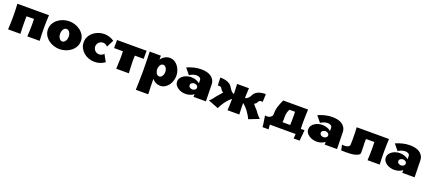

<svg xmlns="http://www.w3.org/2000/svg" viewBox="57 -1428 5886 2642"><g transform="rotate(20 3000.5 -106.5)"><path d="M307 0Q313 -91 313 -181Q313 -228 311 -256H202Q201 -228 201 -181Q201 -91 206 0H25Q31 -94 31 -188Q31 -282 25 -375H488Q482 -282 482 -188Q482 -94 488 0Z M781 -393Q824 -393 867 -379Q910 -365 944.5 -338.5Q979 -312 1000.5 -274.5Q1022 -237 1022 -190Q1022 -142 1000.5 -104.5Q979 -67 945 -40.5Q911 -14 867.5 0Q824 14 781 14Q737 14 694 0Q651 -14 617 -40.5Q583 -67 561.5 -104.5Q540 -142 540 -190Q540 -237 561.5 -274.5Q583 -312 617.5 -338.5Q652 -365 695 -379Q738 -393 781 -393ZM781 -281Q764 -281 752.5 -272Q741 -263 733 -249Q725 -235 721.5 -219Q718 -203 718 -190Q718 -176 721.5 -160Q725 -144 733 -130.5Q741 -117 752.5 -107.5Q764 -98 781 -98Q797 -98 809 -107.5Q821 -117 829 -130.5Q837 -144 840.5 -160Q844 -176 844 -190Q844 -203 840.5 -219Q837 -235 829 -249Q821 -263 809 -272Q797 -281 781 -281Z M1293 -393Q1332 -393 1369.5 -381.5Q1407 -370 1439 -347L1385 -242Q1373 -257 1355.5 -266Q1338 -275 1318 -275Q1300 -275 1284.5 -268.5Q1269 -262 1257.5 -250.5Q1246 -239 1239 -223.5Q1232 -208 1232 -190Q1232 -172 1239 -156.5Q1246 -141 1257.5 -129.5Q1269 -118 1284.5 -111.5Q1300 -105 1318 -105Q1338 -105 1356 -113.5Q1374 -122 1386 -138L1443 -35Q1411 -11 1372 1.5Q1333 14 1293 14Q1250 14 1208.5 -0.5Q1167 -15 1135 -42Q1103 -69 1083 -106.5Q1063 -144 1063 -190Q1063 -236 1083 -273.5Q1103 -311 1135.5 -337.5Q1168 -364 1209 -378.5Q1250 -393 1293 -393Z M1917 -257H1788Q1786 -203 1786 -186.5Q1786 -170 1787.5 -122.5Q1789 -75 1793 0H1609Q1615 -140 1615 -164V-200Q1615 -213 1613 -257H1484V-375H1917Z M1961 180Q1963 111 1965 43Q1967 -25 1967 -94Q1967 -166 1965 -236.5Q1963 -307 1961 -379H2125V-321Q2147 -353 2180.5 -373Q2214 -393 2253 -393Q2292 -393 2323 -374.5Q2354 -356 2375.5 -327Q2397 -298 2408.5 -262Q2420 -226 2420 -190Q2420 -154 2409 -118Q2398 -82 2376.5 -52.5Q2355 -23 2324 -4.5Q2293 14 2253 14Q2219 14 2189 -1.5Q2159 -17 2137 -43Q2137 14 2139 69Q2141 124 2143 180ZM2199 -102Q2214 -102 2225.5 -110.5Q2237 -119 2244.5 -132Q2252 -145 2255.5 -160Q2259 -175 2259 -188Q2259 -201 2255.5 -215.5Q2252 -230 2244.5 -243Q2237 -256 2225.5 -264.5Q2214 -273 2199 -273Q2184 -273 2172.5 -264.5Q2161 -256 2154 -243Q2147 -230 2143.5 -215Q2140 -200 2140 -188Q2140 -176 2143.5 -161Q2147 -146 2154 -133Q2161 -120 2172.5 -111Q2184 -102 2199 -102Z M2689 -178Q2670 -178 2652.5 -166.5Q2635 -155 2635 -134Q2635 -113 2652.5 -101.5Q2670 -90 2689 -90Q2708 -90 2725.5 -101.5Q2743 -113 2743 -134Q2743 -155 2725.5 -166.5Q2708 -178 2689 -178ZM2741 0 2742 -40Q2716 -19 2684 -9.5Q2652 0 2620 0Q2594 0 2565 -7.5Q2536 -15 2512 -30.5Q2488 -46 2472 -69Q2456 -92 2456 -122Q2456 -152 2472 -175Q2488 -198 2512 -213.5Q2536 -229 2565 -236.5Q2594 -244 2620 -244Q2654 -244 2687 -233.5Q2720 -223 2746 -201V-243Q2746 -270 2726 -281.5Q2706 -293 2682 -293Q2654 -293 2627.5 -283.5Q2601 -274 2578 -259L2507 -346Q2556 -368 2608.5 -380.5Q2661 -393 2715 -393Q2752 -393 2788 -385.5Q2824 -378 2852 -360.5Q2880 -343 2898 -314Q2916 -285 2917 -243L2922 0Z M3553 32Q3533 -13 3496 -64.5Q3459 -116 3411 -155Q3411 -113 3412.5 -70Q3414 -27 3416 13H3243Q3245 -32 3247 -71.5Q3249 -111 3249 -156Q3200 -117 3163 -65.5Q3126 -14 3107 32L2956 -27Q2977 -43 2991 -59Q3005 -75 3016 -91Q3024 -101 3030.5 -110.5Q3037 -120 3045 -128Q3056 -140 3066 -151Q3076 -162 3087 -176L3088 -177Q3091 -181 3092.5 -183Q3094 -185 3095.5 -186.5Q3097 -188 3098.5 -190Q3100 -192 3104 -196Q3087 -204 3077.5 -214.5Q3068 -225 3060 -242Q3050 -267 3001 -261L2996 -376Q3135 -376 3177 -296Q3194 -267 3212.5 -248.5Q3231 -230 3249 -226Q3249 -257 3247 -295.5Q3245 -334 3243 -372H3417Q3415 -330 3413 -294Q3411 -258 3411 -226Q3456 -232 3487 -295Q3526 -376 3663 -376L3659 -261Q3610 -267 3600 -242Q3592 -225 3582.5 -214.5Q3573 -204 3556 -196Q3561 -190 3564 -185.5Q3567 -181 3572 -176Q3583 -162 3593.5 -151Q3604 -140 3615 -128Q3621 -121 3628.5 -111.5Q3636 -102 3643 -91Q3655 -75 3669 -59Q3683 -43 3703 -27L3553 32Z M3768 -3H3767L3753 -96Q3766 -93 3782 -93Q3795 -93 3809 -97Q3823 -101 3833.5 -108.5Q3844 -116 3851 -125.5Q3858 -135 3858 -147Q3858 -180 3861.5 -207Q3865 -234 3872.5 -260Q3880 -286 3891 -313.5Q3902 -341 3917 -375H4282Q4280 -328 4278.5 -289.5Q4277 -251 4277 -203Q4277 -175 4277 -147.5Q4277 -120 4279 -91H4333L4319 67H4231L4236 0H3858L3864 67H3776ZM4125 -238Q4125 -252 4124.5 -261.5Q4124 -271 4123 -285H4042Q4029 -260 4023 -240.5Q4017 -221 4015 -204Q4013 -187 4013.5 -170Q4014 -153 4014 -132Q4014 -109 4011 -91H4123Q4124 -117 4124.5 -143.5Q4125 -170 4125 -196Z M4609 -178Q4590 -178 4572.5 -166.5Q4555 -155 4555 -134Q4555 -113 4572.5 -101.5Q4590 -90 4609 -90Q4628 -90 4645.5 -101.5Q4663 -113 4663 -134Q4663 -155 4645.5 -166.5Q4628 -178 4609 -178ZM4661 0 4662 -40Q4636 -19 4604 -9.5Q4572 0 4540 0Q4514 0 4485 -7.5Q4456 -15 4432 -30.5Q4408 -46 4392 -69Q4376 -92 4376 -122Q4376 -152 4392 -175Q4408 -198 4432 -213.5Q4456 -229 4485 -236.5Q4514 -244 4540 -244Q4574 -244 4607 -233.5Q4640 -223 4666 -201V-243Q4666 -270 4646 -281.5Q4626 -293 4602 -293Q4574 -293 4547.5 -283.5Q4521 -274 4498 -259L4427 -346Q4476 -368 4528.5 -380.5Q4581 -393 4635 -393Q4672 -393 4708 -385.5Q4744 -378 4772 -360.5Q4800 -343 4818 -314Q4836 -285 4837 -243L4842 0Z M5467 -375Q5462 -282 5462 -188Q5462 -94 5467 0H5289Q5294 -91 5294 -165Q5294 -239 5292 -267H5169Q5167 -233 5167.5 -216.5Q5168 -200 5170 -158.5Q5172 -117 5172 -69Q5172 -46 5151.5 -33Q5131 -20 5101 -12.5Q5071 -5 5036 -3Q5001 -1 4973 -1Q4955 -1 4937.5 -1.5Q4920 -2 4902 -3L4886 -81Q4900 -78 4918 -78Q4952 -78 4973 -88Q4994 -98 4997 -118L4999 -188Q4999 -300 4994 -375Z M5745 -178Q5726 -178 5708.5 -166.5Q5691 -155 5691 -134Q5691 -113 5708.5 -101.5Q5726 -90 5745 -90Q5764 -90 5781.5 -101.5Q5799 -113 5799 -134Q5799 -155 5781.5 -166.5Q5764 -178 5745 -178ZM5797 0 5798 -40Q5772 -19 5740 -9.5Q5708 0 5676 0Q5650 0 5621 -7.5Q5592 -15 5568 -30.5Q5544 -46 5528 -69Q5512 -92 5512 -122Q5512 -152 5528 -175Q5544 -198 5568 -213.5Q5592 -229 5621 -236.5Q5650 -244 5676 -244Q5710 -244 5743 -233.5Q5776 -223 5802 -201V-243Q5802 -270 5782 -281.5Q5762 -293 5738 -293Q5710 -293 5683.5 -283.5Q5657 -274 5634 -259L5563 -346Q5612 -368 5664.5 -380.5Q5717 -393 5771 -393Q5808 -393 5844 -385.5Q5880 -378 5908 -360.5Q5936 -343 5954 -314Q5972 -285 5973 -243L5978 0Z"/></g></svg>

Font: CAT Rhythmus
Style: Regular
Weight: 400
Designer: Peter Wiegel nach alter Vorlage
Foundry: Peter Wiegel
Version: 1.000